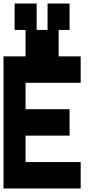

<svg xmlns="http://www.w3.org/2000/svg" viewBox="-20 -1050 540 1090"><path d="M0 20V-730H125V-880H63V-1030H188V-880H250V-1030H375V-880H313V-730H438V-580H125V-430H375V-280H125V-130H438V20Z"/></svg>

Font: 2P VHS
Style: Regular
Weight: 400
Designer: CodeMan38
Foundry: CodeMan38
Version: Version 3.000